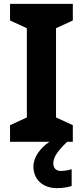

<svg xmlns="http://www.w3.org/2000/svg" viewBox="-20 -800 429 994"><path d="M256 45C256 11 283 -23 328 -66H357V-152L270 -192V-654L357 -694V-780H32V-694L119 -654V-192L32 -152V-66H236C188 -33 153 13 153 62C153 128 200 174 275 174C307 174 330 169 351 163V76C338 80 316 85 295 85C272 85 256 72 256 45Z"/></svg>

Font: Noto Sans Malayalam UI
Style: Bold
Weight: 700
Designer: Jelle Bosma - Monotype Design Team
Foundry: Monotype Imaging Inc.
Version: Version 2.104